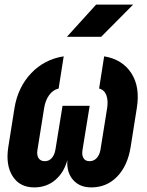

<svg xmlns="http://www.w3.org/2000/svg" viewBox="-20 -805 640 835"><path d="M129 10Q66 10 35 -38.5Q4 -87 16 -165L43 -335Q58 -426 115.5 -486.5Q173 -547 257 -560L235 -420Q210 -414 193.5 -391Q177 -368 172 -335L143 -154Q139 -131 147.5 -117.5Q156 -104 175 -104Q193 -104 205 -117.5Q217 -131 221 -154L252 -345H370L339 -154Q335 -131 343 -117.5Q351 -104 369 -104Q388 -104 400.5 -117.5Q413 -131 417 -154L446 -335Q451 -368 442.5 -391Q434 -414 411 -420L433 -560Q512 -547 551 -487Q590 -427 575 -335L548 -165Q535 -84 489.5 -37Q444 10 377 10Q326 10 297.5 -23Q269 -56 273 -109Q258 -54 220 -22Q182 10 129 10ZM271 -645 398 -785H559L420 -645Z"/></svg>

Font: JetBrains Mono ExtraBold
Style: Italic
Weight: 800
Italic angle: -9°
Monospace: yes
Designer: Philipp Nurullin, Konstantin Bulenkov
Foundry: JetBrains
Version: Version 2.305; ttfautohint (v1.8.4.7-5d5b)